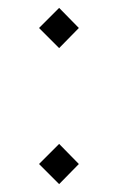

<svg xmlns="http://www.w3.org/2000/svg" viewBox="-20 -484 299 487"><path d="M130 -362 79 -413 130 -464 180 -413ZM130 -17 79 -68 130 -119 180 -68Z"/></svg>

Font: Assistant Light
Style: Regular
Weight: 300
Designer: Hebrew By Ben Nathan, Latin by Paul Hunt
Version: Version 3.000